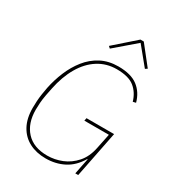

<svg xmlns="http://www.w3.org/2000/svg" viewBox="-217 -1053 1094 1194"><g transform="rotate(30 330.0 -455.5)"><path d="M502 0 525 -114H522Q483 -48 424.5 -18Q366 12 295 12Q228 12 177 -14.5Q126 -41 97.5 -93Q69 -145 69 -220Q69 -244 70.5 -269Q72 -294 76 -320.5Q80 -347 85 -373Q98 -436 123 -496Q148 -556 186.5 -604.5Q225 -653 279 -681.5Q333 -710 403 -710Q494 -710 543 -672.5Q592 -635 610 -569L589 -564Q572 -622 530 -656Q488 -690 402 -690Q329 -690 270 -652.5Q211 -615 171 -546Q131 -477 112 -384L101 -329Q95 -298 93 -269.5Q91 -241 91 -220Q91 -123 143.5 -65.5Q196 -8 295 -8Q348 -8 399 -28.5Q450 -49 488.5 -92.5Q527 -136 541 -205L563 -312H387L391 -332H589L523 0ZM437 -923H461L567 -789L552 -779L448 -906L300 -779L287 -791Z"/></g></svg>

Font: IBM Plex Sans Thin
Style: Italic
Weight: 250
Italic angle: -11.31°
Designer: Mike Abbink, Paul van der Laan, Pieter van Rosmalen
Foundry: Bold Monday
Version: Version 3.201